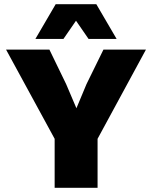

<svg xmlns="http://www.w3.org/2000/svg" viewBox="-20 -897 727 917"><path d="M677 -660 446 -234V0H241V-234L9 -660H216L296 -495L345 -380L393 -495L474 -660ZM537 -711H403L343 -798L283 -711H149L246 -877H440Z"/></svg>

Font: Work Sans ExtraBold
Style: Regular
Weight: 800
Designer: Wei Huang
Foundry: Wei Huang
Version: Version 2.012; ttfautohint (v1.8.3)